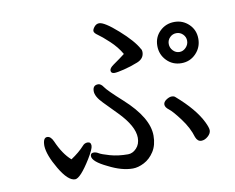

<svg xmlns="http://www.w3.org/2000/svg" viewBox="-79 -826 1159 945"><g transform="rotate(-10 500.0 -354.0)"><path d="M223 14Q188 14 146 -57Q104 -128 102 -174Q102 -215 123 -215Q141 -215 153 -188Q182 -121 222 -86Q263 -113 289 -142Q299 -154 314 -154Q331 -154 331 -135Q331 -119 303 -73Q249 14 223 14ZM868 -65Q849 -65 840 -88Q826 -136 790.5 -183.5Q755 -231 737 -244.5Q719 -258 719 -272Q719 -285 734 -295Q749 -305 761 -305Q773 -305 779 -299Q869 -221 903 -151Q917 -122 917 -109Q917 -93 901 -79Q885 -65 868 -65ZM512 11Q457 11 391 -23Q319 -57 319 -85Q319 -100 335 -100Q347 -100 359 -92.5Q371 -85 411 -73.5Q451 -62 501 -62Q524 -62 543 -82Q562 -102 562 -134Q562 -192 488 -268Q457 -300 422.5 -335Q388 -370 388 -397Q388 -427 415 -427Q429 -427 441.5 -408Q454 -389 524 -326Q640 -221 640 -131Q640 -84 619.5 -52Q599 -20 569 -4.5Q539 11 512 11ZM838 -514Q856 -514 870 -528.5Q884 -543 884 -562Q884 -581 870.5 -594.5Q857 -608 838 -608Q819 -608 805.5 -594.5Q792 -581 792 -562Q792 -543 805.5 -528.5Q819 -514 838 -514ZM838 -458Q794 -458 764.5 -488.5Q735 -519 735 -562Q735 -606 765 -635Q795 -664 838 -664Q880 -664 910 -635Q940 -606 940 -562Q940 -519 910.5 -488.5Q881 -458 838 -458ZM505 -468Q487 -468 487 -483Q487 -495 507 -509Q543 -534 566 -552Q545 -589 510 -621.5Q475 -654 456.5 -666.5Q438 -679 438 -689Q438 -698 448 -710Q458 -722 472 -722Q498 -722 564 -663.5Q630 -605 653 -562Q658 -556 658 -546Q658 -513 623 -499Q588 -485 553 -476.5Q518 -468 505 -468Z"/></g></svg>

Font: LXGW WenKai Mono Medium
Style: Regular
Weight: 500
Monospace: yes
Designer: LXGW / Fontworks Inc.
Foundry: LXGW / Fontworks Inc.
Version: Version 1.520; June 14, 2025